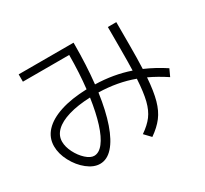

<svg xmlns="http://www.w3.org/2000/svg" viewBox="-146 -920 1231 1154"><g transform="rotate(-30 469.0 -343.0)"><path d="M66.4 -225.6Q66.4 -285.2 106.9 -328.6Q147.5 -372.1 223.9 -397Q300.3 -421.9 407.2 -425.3Q419.4 -532.2 419.9 -656.2H98.6V-707H479.5V-698.2Q479.5 -552.2 465.8 -425.3Q591.8 -422.4 703.1 -384.3Q705.1 -440.9 705.1 -529.3V-685.5H763.7V-526.4Q763.7 -433.6 760.7 -362.3Q833 -331.1 901.4 -286.1L878.9 -237.3Q814.9 -279.3 757.8 -305.7Q751 -211.9 734.6 -153.3Q718.3 -94.7 688.2 -55.2Q658.2 -15.6 606.4 20.5L565.4 -22.5Q613.8 -55.7 640.6 -91.3Q667.5 -127 681.4 -181.9Q695.3 -236.8 700.7 -329.1Q589.8 -370.1 459.5 -373Q442.9 -254.4 413.6 -169.9Q384.3 -85.4 344.2 -40.8Q304.2 3.9 254.9 3.9Q211.4 3.9 167.5 -31Q123.5 -65.9 95 -119.9Q66.4 -173.8 66.4 -225.6ZM248 -55.7Q282.2 -55.7 311.8 -93.8Q341.3 -131.8 363.8 -203.1Q386.2 -274.4 400.4 -372.1Q313 -368.7 250.5 -350.1Q188 -331.5 155 -299.8Q122.1 -268.1 122.1 -225.6Q122.1 -189.9 142.3 -149.9Q162.6 -109.9 192.4 -82.8Q222.2 -55.7 248 -55.7Z"/></g></svg>

Font: Pretendard JP Light
Style: Regular
Weight: 300
Designer: Base glyphs from Inter by Rasmus Andersson; Hangeul glyphs from Noto Sans CJK(Source Han Sans) by Jang Soo-young and Kan
Foundry: Kil Hyung-jin
Version: Version 1.309